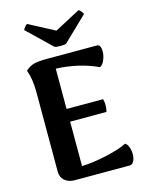

<svg xmlns="http://www.w3.org/2000/svg" viewBox="-134 -997 821 1077"><g transform="rotate(-15 277.0 -458.0)"><path d="M315 -753Q306 -748 280.5 -748Q255 -748 246 -753L107 -887Q108 -892 116.5 -902.5Q125 -913 131 -916L281 -837L430 -916Q437 -913 445.5 -902.5Q454 -892 454 -887ZM489 -125Q506 -114 512.5 -83.5Q519 -53 510.5 -26.5Q502 0 481 0H163Q128 0 105.5 -19Q83 -38 83 -71V-533Q83 -610 63 -663Q88 -685 114 -691.5Q140 -698 190 -698H479Q497 -698 500.5 -671Q504 -644 493 -614Q482 -584 464 -576Q353 -627 222 -632V-398H434Q444 -364 434 -324H223V-66Q288 -68 368 -86Q448 -104 489 -125Z"/></g></svg>

Font: Arima Koshi Bold
Style: Regular
Weight: 700
Designer: Joana Correia and Natanael Gama
Foundry: NDISCOVER
Version: Version 1.019;PS 001.019;hotconv 1.0.88;makeotf.lib2.5.64775